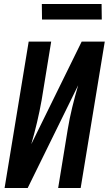

<svg xmlns="http://www.w3.org/2000/svg" viewBox="-20 -944 546 964"><path d="M3 0 124 -735H237L189 -441Q179 -385 166 -330Q153 -275 137 -220L390 -735H506L385 0H272L320 -294Q329 -349 342.5 -404.5Q356 -460 372 -514V-515L119 0ZM491 -846H191L190 -924H490Z"/></svg>

Font: Iosevka Oblique
Style: Bold
Weight: 700
Italic angle: -9°
Monospace: yes
Designer: Belleve Invis
Foundry: Belleve Invis
Version: Version 32.5.0; ttfautohint (v1.8.4)